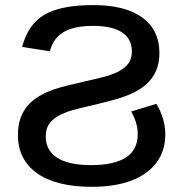

<svg xmlns="http://www.w3.org/2000/svg" viewBox="-20 -718 707 748"><path d="M49.8 -192.9Q49.8 -229.5 59.6 -256.8Q69.3 -284.2 86.4 -304.7Q105.5 -327.1 132.1 -343Q158.7 -358.9 191.4 -370.1Q211.4 -377 241.5 -384.5Q271.5 -392.1 310.5 -400.9Q350.1 -409.7 382.6 -418Q415 -426.3 437 -437Q463.9 -450.2 478.8 -469Q493.7 -487.8 493.7 -517.6Q493.7 -566.9 455.1 -592Q416.5 -617.2 343.3 -617.2Q269.5 -617.2 228.5 -593.5Q187.5 -569.8 174.3 -518.1L66.4 -535.2Q88.4 -622.1 152.3 -660.2Q216.3 -698.2 343.3 -698.2Q467.8 -698.2 534.4 -649.7Q601.1 -601.1 601.1 -511.2Q601.1 -435.1 549.3 -389.2Q533.2 -375 511 -362.5Q488.8 -350.1 453.1 -338.1Q417.5 -326.2 360.8 -313Q319.8 -303.2 282.5 -294.2Q245.1 -285.2 217.8 -272Q189 -258.3 173.6 -238Q158.2 -217.8 158.2 -186.5Q158.2 -131.8 203.1 -103.3Q248 -74.7 334 -74.7Q424.3 -74.7 470.5 -104.5Q516.6 -134.3 516.6 -195.3Q516.6 -216.8 510.5 -238.3Q504.4 -259.8 491.2 -283.7L589.4 -313.5Q624 -254.4 624 -194.8Q624 -130.9 590.1 -85Q556.2 -39.1 492.2 -14.6Q428.2 9.8 337.4 9.8Q199.2 9.8 124.5 -43Q49.8 -95.7 49.8 -192.9Z"/></svg>

Font: Arimo Medium
Style: Regular
Weight: 500
Designer: Steve Matteson
Foundry: Monotype Imaging Inc.
Version: Version 1.33